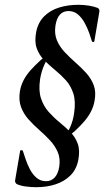

<svg xmlns="http://www.w3.org/2000/svg" viewBox="-20 -592 448 800"><path d="M131 188Q109 188 87 185Q65 182 50 175Q47 173 44.5 169Q42 165 43 159L64 36Q64 34 69 34Q74 34 75 36Q80 51 87 72Q94 93 105 114Q116 135 132.5 149Q149 163 172 163Q193 163 207.5 148Q222 133 227 102Q232 68 220.5 41.5Q209 15 188 -7.5Q167 -30 143 -51Q119 -72 98.5 -95Q78 -118 67.5 -146.5Q57 -175 63 -212Q71 -259 107.5 -299.5Q144 -340 188 -373L194 -364Q176 -348 164 -320.5Q152 -293 147 -262Q140 -214 151 -181.5Q162 -149 183 -125.5Q204 -102 228 -82.5Q252 -63 273 -42Q294 -21 304 7Q314 35 306 76Q298 115 273 139.5Q248 164 211.5 176Q175 188 131 188ZM249 -11 243 -20Q261 -36 273 -63.5Q285 -91 289 -122Q296 -170 285.5 -202.5Q275 -235 254 -258Q233 -281 208.5 -301Q184 -321 163.5 -342Q143 -363 133 -391Q123 -419 131 -460Q139 -499 164 -524Q189 -549 226 -560.5Q263 -572 306 -572Q329 -572 350.5 -568.5Q372 -565 387 -559Q391 -557 393 -553Q395 -549 394 -543L373 -420Q373 -417 368.5 -417Q364 -417 363 -420Q359 -434 351.5 -455Q344 -476 332.5 -497Q321 -518 304.5 -532Q288 -546 265 -546Q244 -546 230 -531.5Q216 -517 211 -485Q206 -451 217 -424.5Q228 -398 249 -375.5Q270 -353 294 -332Q318 -311 339 -288Q360 -265 370.5 -237Q381 -209 374 -172Q367 -129 333 -88.5Q299 -48 249 -11Z"/></svg>

Font: Cormorant Light
Style: Bold Italic
Weight: 700
Italic angle: -10°
Version: Version 4.000